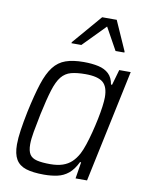

<svg xmlns="http://www.w3.org/2000/svg" viewBox="-83 -789 656 857"><g transform="rotate(10 244.5 -360.5)"><path d="M176 8Q125 8 94 -2Q63 -12 48.5 -36.5Q34 -61 34 -104Q34 -132 39.5 -169.5Q45 -207 55 -256Q72 -335 88.5 -386Q105 -437 127.5 -466Q150 -495 183 -506.5Q216 -518 264 -518Q302 -518 331 -511.5Q360 -505 378 -488Q396 -471 401 -440H406L426 -510H478L370 0H318L330 -75H325Q308 -40 286 -22Q264 -4 236 2Q208 8 176 8ZM195 -43Q228 -43 251.5 -51Q275 -59 291.5 -74.5Q308 -90 321 -114Q330 -131 339 -158Q348 -185 356 -216Q364 -247 370.5 -278.5Q377 -310 380.5 -336.5Q384 -363 384 -379Q384 -427 360.5 -446.5Q337 -466 281 -466Q242 -466 216 -459Q190 -452 172.5 -430.5Q155 -409 142 -367Q129 -325 114 -255Q104 -206 98 -172Q92 -138 92 -115Q92 -85 102 -69.5Q112 -54 135 -48.5Q158 -43 195 -43ZM195 -591 196 -596 310 -729H376L435 -596V-591H395L339 -692L240 -591Z"/></g></svg>

Font: Saira SemiCondensed Light
Style: Italic
Weight: 300
Width: 4
Italic angle: -12°
Designer: Hector Gatti with collaboration of the Omnibus-Type team
Foundry: Omnibus-Type
Version: Version 1.101